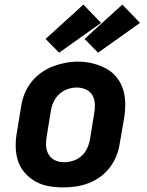

<svg xmlns="http://www.w3.org/2000/svg" viewBox="-20 -810 640 838"><path d="M256 8Q224 8 192.5 2.5Q161 -3 134.5 -18Q108 -33 88 -56Q68 -79 58.5 -108Q49 -137 48.5 -169.5Q48 -202 54 -234L72 -344Q76 -372 86.5 -399Q97 -426 115 -449.5Q133 -473 157.5 -491Q182 -509 209 -519.5Q236 -530 264 -535.5Q292 -541 320 -541Q353 -541 383.5 -533.5Q414 -526 441 -512Q468 -498 487.5 -474.5Q507 -451 516.5 -422Q526 -393 526.5 -360.5Q527 -328 522 -296L503 -186Q499 -158 488.5 -131Q478 -104 460.5 -80.5Q443 -57 418.5 -39Q394 -21 366.5 -10.5Q339 0 311 4Q283 8 256 8ZM258 -102Q279 -102 299.5 -108.5Q320 -115 336 -129.5Q352 -144 361 -164Q370 -184 373 -204L391 -314Q395 -335 394 -356Q393 -377 383.5 -394Q374 -411 355 -419.5Q336 -428 315 -428Q295 -428 275 -421Q255 -414 239 -399.5Q223 -385 214 -365.5Q205 -346 202 -326L184 -216Q180 -195 181 -174.5Q182 -154 191.5 -137Q201 -120 219 -111Q237 -102 258 -102ZM408 -580 349 -640 514 -790 591 -710ZM238 -580 179 -640 344 -790 421 -710Z"/></svg>

Font: Iosevka Curly XBdEx
Style: Italic
Weight: 800
Width: 7
Italic angle: -9°
Monospace: yes
Designer: Belleve Invis
Foundry: Belleve Invis
Version: Version 11.1.0; ttfautohint (v1.8.3)